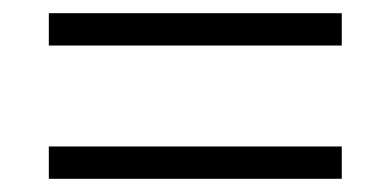

<svg xmlns="http://www.w3.org/2000/svg" viewBox="-20 -467 591 291"><path d="M54 -447V-398H498V-447ZM54 -245V-196H498V-245Z"/></svg>

Font: Noto Sans Devanagari UI Light
Style: Regular
Weight: 300
Designer: Jelle Bosma - Monotype Design Team
Foundry: Monotype Imaging Inc.
Version: Version 2.004